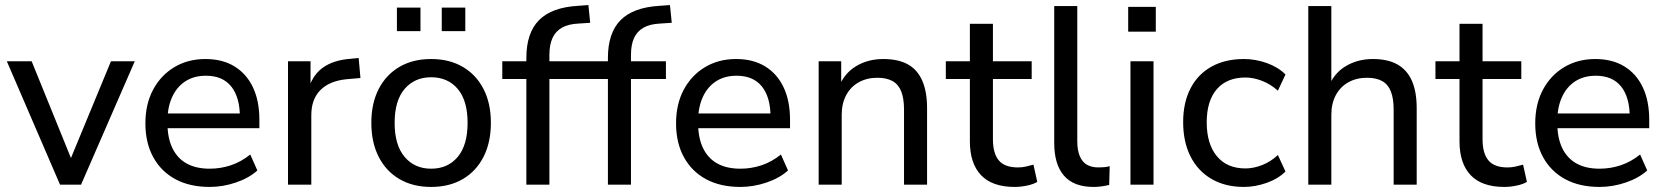

<svg xmlns="http://www.w3.org/2000/svg" viewBox="-20 -729 6571 758"><path d="M217 0 7 -487H105L274 -71H246L418 -487H512L300 0Z M808 9Q729 9 672.5 -21.5Q616 -52 585 -108.5Q554 -165 554 -242Q554 -318 584.5 -375Q615 -432 668.5 -464Q722 -496 791 -496Q858 -496 905.5 -467Q953 -438 978.5 -384.5Q1004 -331 1004 -256V-223H625V-281H944L927 -267Q927 -345 893 -387.5Q859 -430 793 -430Q745 -430 711 -407.5Q677 -385 659 -344.5Q641 -304 641 -251V-245Q641 -185 660.5 -144.5Q680 -104 717 -83.5Q754 -63 808 -63Q851 -63 891.5 -76.5Q932 -90 968 -119L996 -56Q963 -26 911.5 -8.5Q860 9 808 9Z M1117 0V-487H1206V-371H1196Q1212 -431 1254 -461.5Q1296 -492 1365 -497L1396 -500L1403 -421L1346 -416Q1280 -409 1244.5 -373Q1209 -337 1209 -274V0Z M1682 9Q1610 9 1557 -22Q1504 -53 1475 -110Q1446 -167 1446 -244Q1446 -321 1475 -377.5Q1504 -434 1557 -465Q1610 -496 1682 -496Q1754 -496 1807 -465Q1860 -434 1889 -377.5Q1918 -321 1918 -244Q1918 -167 1889 -110Q1860 -53 1807 -22Q1754 9 1682 9ZM1682 -63Q1748 -63 1787 -109.5Q1826 -156 1826 -244Q1826 -332 1787 -378Q1748 -424 1682 -424Q1617 -424 1577.5 -378Q1538 -332 1538 -244Q1538 -156 1577.5 -109.5Q1617 -63 1682 -63ZM1724 -606V-699H1817V-606ZM1547 -606V-699H1640V-606Z M2058 0V-417H1963V-487H2083L2058 -463V-500Q2058 -599 2108 -649.5Q2158 -700 2262 -706L2303 -709L2310 -639L2264 -636Q2223 -634 2198 -619.5Q2173 -605 2161 -578.5Q2149 -552 2149 -512V-472L2136 -487H2287V-417H2149V0Z M2380 0V-417H2285V-487H2405L2380 -463V-500Q2380 -599 2430 -649.5Q2480 -700 2584 -706L2625 -709L2632 -639L2586 -636Q2545 -634 2520 -619.5Q2495 -605 2483 -578.5Q2471 -552 2471 -512V-472L2458 -487H2609V-417H2471V0Z M2903 9Q2824 9 2767.5 -21.5Q2711 -52 2680 -108.5Q2649 -165 2649 -242Q2649 -318 2679.5 -375Q2710 -432 2763.5 -464Q2817 -496 2886 -496Q2953 -496 3000.5 -467Q3048 -438 3073.5 -384.5Q3099 -331 3099 -256V-223H2720V-281H3039L3022 -267Q3022 -345 2988 -387.5Q2954 -430 2888 -430Q2840 -430 2806 -407.5Q2772 -385 2754 -344.5Q2736 -304 2736 -251V-245Q2736 -185 2755.5 -144.5Q2775 -104 2812 -83.5Q2849 -63 2903 -63Q2946 -63 2986.5 -76.5Q3027 -90 3063 -119L3091 -56Q3058 -26 3006.5 -8.5Q2955 9 2903 9Z M3212 0V-487H3301V-381H3290Q3311 -438 3358.5 -467Q3406 -496 3467 -496Q3526 -496 3564 -475Q3602 -454 3621 -410.5Q3640 -367 3640 -302V0H3549V-297Q3549 -340 3538 -368Q3527 -396 3503.5 -409Q3480 -422 3444 -422Q3402 -422 3370 -404Q3338 -386 3320.5 -353Q3303 -320 3303 -276V0Z M3986 9Q3897 9 3853 -37.5Q3809 -84 3809 -171V-417H3714V-487H3809V-635H3900V-487H4053V-417H3900V-179Q3900 -124 3923 -96Q3946 -68 3999 -68Q4015 -68 4030.5 -71.5Q4046 -75 4060 -79L4075 -11Q4061 -2 4035.5 3.5Q4010 9 3986 9Z M4297 9Q4219 9 4180.5 -35.5Q4142 -80 4142 -164V-705H4233V-171Q4233 -137 4242.5 -113.5Q4252 -90 4270.5 -79Q4289 -68 4317 -68Q4328 -68 4339.5 -69Q4351 -70 4361 -73L4359 1Q4343 5 4327.5 7Q4312 9 4297 9Z M4434 -604V-702H4543V-604ZM4443 0V-487H4534V0Z M4891 9Q4817 9 4763 -22.5Q4709 -54 4680 -111.5Q4651 -169 4651 -247Q4651 -324 4680 -380Q4709 -436 4763 -466Q4817 -496 4891 -496Q4937 -496 4981.5 -480Q5026 -464 5055 -435L5025 -371Q4996 -397 4962 -410Q4928 -423 4897 -423Q4824 -423 4784 -377Q4744 -331 4744 -246Q4744 -161 4784 -112.5Q4824 -64 4897 -64Q4928 -64 4962 -77Q4996 -90 5025 -117L5055 -52Q5026 -23 4980.5 -7Q4935 9 4891 9Z M5145 0V-705H5236V-381H5223Q5244 -438 5291.5 -467Q5339 -496 5400 -496Q5459 -496 5497 -474.5Q5535 -453 5554 -410Q5573 -367 5573 -302V0H5482V-297Q5482 -340 5471 -368Q5460 -396 5436.5 -409Q5413 -422 5377 -422Q5335 -422 5303 -404Q5271 -386 5253.5 -353Q5236 -320 5236 -276V0Z M5919 9Q5830 9 5786 -37.5Q5742 -84 5742 -171V-417H5647V-487H5742V-635H5833V-487H5986V-417H5833V-179Q5833 -124 5856 -96Q5879 -68 5932 -68Q5948 -68 5963.5 -71.5Q5979 -75 5993 -79L6008 -11Q5994 -2 5968.5 3.5Q5943 9 5919 9Z M6295 9Q6216 9 6159.5 -21.5Q6103 -52 6072 -108.5Q6041 -165 6041 -242Q6041 -318 6071.5 -375Q6102 -432 6155.5 -464Q6209 -496 6278 -496Q6345 -496 6392.5 -467Q6440 -438 6465.5 -384.5Q6491 -331 6491 -256V-223H6112V-281H6431L6414 -267Q6414 -345 6380 -387.5Q6346 -430 6280 -430Q6232 -430 6198 -407.5Q6164 -385 6146 -344.5Q6128 -304 6128 -251V-245Q6128 -185 6147.5 -144.5Q6167 -104 6204 -83.5Q6241 -63 6295 -63Q6338 -63 6378.5 -76.5Q6419 -90 6455 -119L6483 -56Q6450 -26 6398.5 -8.5Q6347 9 6295 9Z"/></svg>

Font: Nunito Sans 12pt Medium
Style: Regular
Weight: 500
Designer: Vernon Adams
Foundry: Vernon Adams
Version: Version 3.101;gftools[0.9.27]